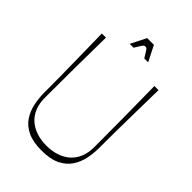

<svg xmlns="http://www.w3.org/2000/svg" viewBox="-252 -970 1088 1088"><g transform="rotate(45 292.0 -426.0)"><path d="M292 11Q223 11 179.5 -10Q136 -31 112.5 -66.5Q89 -102 80 -145.5Q71 -189 71 -233Q71 -245 71 -279Q71 -313 70.5 -361.5Q70 -410 69 -467.5Q68 -525 67 -585Q66 -645 65 -700H98Q96 -579 95 -457.5Q94 -336 94 -214Q94 -169 108 -134.5Q122 -100 148 -76.5Q174 -53 210.5 -40.5Q247 -28 292 -28Q337 -28 373.5 -40.5Q410 -53 436 -76.5Q462 -100 476 -134.5Q490 -169 490 -214Q490 -336 489 -457.5Q488 -579 486 -700H519Q518 -645 517 -585Q516 -525 515 -467.5Q514 -410 513.5 -361.5Q513 -313 513 -279Q513 -245 513 -233Q513 -190 504.5 -147Q496 -104 472.5 -68Q449 -32 405.5 -10.5Q362 11 292 11ZM218 -770 265 -863H319L366 -770H335Q319 -796 312 -807Q305 -818 301.5 -820Q298 -822 292 -822Q287 -822 283 -820Q279 -818 272 -807Q265 -796 249 -770Z"/></g></svg>

Font: Ojuju ExtraLight
Style: Regular
Weight: 200
Designer: Chisaokwu Joboson, Mirko Velimirovic
Foundry: Udi Foundry
Version: Version 1.000